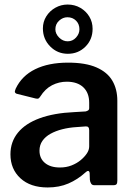

<svg xmlns="http://www.w3.org/2000/svg" viewBox="-20 -816 598 846"><path d="M355 -55Q322 -25 281.5 -7.5Q241 10 190 10Q114 10 70 -30.5Q26 -71 26 -136Q26 -191 59 -231.5Q92 -272 155 -295Q218 -318 307 -322L357 -325Q362 -326 367.5 -329Q373 -332 373 -340V-363Q373 -407 347 -431.5Q321 -456 274 -456Q240 -456 209.5 -440.5Q179 -425 157 -390Q153 -384 149.5 -382Q146 -380 137 -382L53 -403Q48 -405 46 -409Q44 -413 49 -425Q76 -482 135 -511Q194 -540 280 -540Q357 -540 405 -519Q453 -498 475 -460.5Q497 -423 497 -372V-20Q497 -9 493.5 -4.5Q490 0 480 0H395Q386 0 381.5 -7Q377 -14 376 -24L375 -54Q372 -71 355 -55ZM373 -242Q373 -260 358 -259L317 -256Q284 -254 254.5 -246.5Q225 -239 202.5 -226.5Q180 -214 167 -195.5Q154 -177 154 -152Q154 -118 178 -98Q202 -78 244 -78Q272 -78 295 -87Q318 -96 335 -110Q352 -124 362.5 -139.5Q373 -155 373 -171V-242ZM388 -689Q388 -642 356.5 -610.5Q325 -579 279 -579Q233 -579 201 -611.5Q169 -644 169 -691Q169 -720 184 -744Q199 -768 224 -782Q249 -796 278 -796Q309 -796 334 -781.5Q359 -767 373.5 -743Q388 -719 388 -689ZM330 -687Q330 -710 315 -725Q300 -740 277 -740Q257 -740 240.5 -725Q224 -710 224 -687Q224 -667 240.5 -650.5Q257 -634 278 -634Q300 -634 315 -650.5Q330 -667 330 -687Z"/></svg>

Font: Libre Franklin SemiBold
Style: Regular
Weight: 600
Designer: Pablo Impallari, Rodrigo Fuenzalida, Nhung Nguyen
Foundry: Impallari Type
Version: Version 3.000